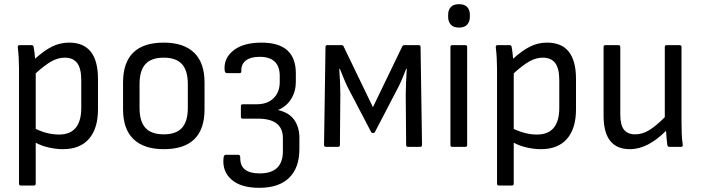

<svg xmlns="http://www.w3.org/2000/svg" viewBox="-20 -703 3353 919"><path d="M80 185Q71 185 71 176V-374Q71 -398 69.5 -426Q68 -454 65 -476Q64 -487 74 -487H131Q140 -487 141 -478Q143 -468 145 -452Q147 -436 148 -422Q191 -461 229 -480Q267 -499 311 -499Q449 -499 449 -325V-180Q449 -88 406 -38.5Q363 11 281 11Q249 11 213.5 3Q178 -5 151 -20V176Q151 185 142 185ZM290 -427Q258 -427 226.5 -409.5Q195 -392 151 -352V-86Q208 -59 262 -59Q369 -59 369 -187V-319Q369 -375 349.5 -401Q330 -427 290 -427Z M764 11Q669 11 619 -37Q569 -85 569 -180V-308Q569 -499 764 -499Q859 -499 909 -451Q959 -403 959 -308V-180Q959 11 764 11ZM764 -60Q823 -60 851 -91Q879 -122 879 -186V-301Q879 -365 851 -396Q823 -427 764 -427Q704 -427 676 -396Q648 -365 648 -301V-186Q648 -122 676 -91Q704 -60 764 -60Z M1221 196Q1133 196 1088 156.5Q1043 117 1050 53Q1051 38 1061 38H1121Q1130 38 1130 52Q1128 127 1223 127Q1334 127 1334 21V-42Q1334 -135 1215 -135H1142Q1133 -135 1133 -144V-195Q1133 -204 1142 -204H1209Q1260 -204 1289.5 -233Q1319 -262 1319 -311V-339Q1319 -431 1223 -431Q1180 -431 1157.5 -414Q1135 -397 1135 -366Q1137 -353 1127 -353H1066Q1056 -353 1055 -369Q1051 -425 1098 -462Q1145 -499 1232 -499Q1396 -499 1396 -352V-311Q1396 -266 1374 -230Q1352 -194 1312 -177V-176Q1364 -164 1388.5 -129Q1413 -94 1413 -44V11Q1413 100 1364 148Q1315 196 1221 196Z M1540 0Q1531 0 1531 -9L1538 -478Q1538 -487 1547 -487H1615Q1623 -487 1625 -480L1765 -190L1905 -480Q1909 -487 1915 -487H1984Q1993 -487 1993 -478L2000 -9Q2000 0 1991 0H1933Q1924 0 1924 -9L1922 -250Q1922 -271 1923.5 -308Q1925 -345 1927 -373H1924Q1905 -322 1885 -283L1774 -70Q1771 -66 1765 -66Q1760 -66 1757 -70L1645 -284Q1636 -302 1626.5 -325Q1617 -348 1607 -373H1604Q1606 -346 1607.5 -309.5Q1609 -273 1609 -252L1607 -9Q1607 0 1598 0Z M2145 0Q2136 0 2136 -9V-478Q2136 -487 2145 -487H2207Q2216 -487 2216 -478V-9Q2216 0 2207 0ZM2177 -571Q2150 -571 2137.5 -585.5Q2125 -600 2125 -622V-632Q2125 -655 2137.5 -669Q2150 -683 2177 -683Q2204 -683 2216.5 -669Q2229 -655 2229 -632V-622Q2229 -600 2216.5 -585.5Q2204 -571 2177 -571Z M2368 185Q2359 185 2359 176V-374Q2359 -398 2357.5 -426Q2356 -454 2353 -476Q2352 -487 2362 -487H2419Q2428 -487 2429 -478Q2431 -468 2433 -452Q2435 -436 2436 -422Q2479 -461 2517 -480Q2555 -499 2599 -499Q2737 -499 2737 -325V-180Q2737 -88 2694 -38.5Q2651 11 2569 11Q2537 11 2501.5 3Q2466 -5 2439 -20V176Q2439 185 2430 185ZM2578 -427Q2546 -427 2514.5 -409.5Q2483 -392 2439 -352V-86Q2496 -59 2550 -59Q2657 -59 2657 -187V-319Q2657 -375 2637.5 -401Q2618 -427 2578 -427Z M2995 11Q2869 11 2869 -149V-478Q2869 -487 2878 -487H2940Q2949 -487 2949 -478V-154Q2949 -105 2966.5 -82.5Q2984 -60 3020 -60Q3054 -60 3086.5 -79.5Q3119 -99 3162 -142V-478Q3162 -487 3171 -487H3233Q3242 -487 3242 -478V-121Q3242 -92 3243 -64Q3244 -36 3248 -10Q3250 0 3238 0H3185Q3176 0 3174 -9Q3172 -25 3170.5 -42.5Q3169 -60 3168 -77Q3125 -34 3082 -11.5Q3039 11 2995 11Z"/></svg>

Font: Sofia Sans Semi Condensed
Style: Regular
Weight: 400
Designer: Botio Nikoltchev, Ani Petrova
Foundry: lettersoup
Version: Version 4.100; ttfautohint (v1.8.4.7-5d5b)